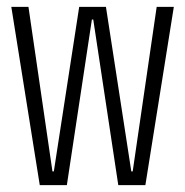

<svg xmlns="http://www.w3.org/2000/svg" viewBox="-20 -540 540 560"><path d="M96 0 13 -520H63L133 -40H137L211 -520H289L363 -40H367L437 -520H487L404 0H325L252 -483H248L175 0Z"/></svg>

Font: M PLUS 1 Code Light
Style: Regular
Weight: 300
Designer: Coji Morishita
Foundry: UNDERFOREST DESIGN
Version: Version 1.002